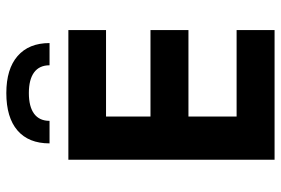

<svg xmlns="http://www.w3.org/2000/svg" viewBox="-164 -746 909 622"><g transform="rotate(-90 291.0 -434.5)"><path d="M85 -668H505V-546H225V-402H505V-279H225V-123H505V0H85ZM301 -796Q257 -796 234 -779Q211 -762 211 -729H138Q138 -797 180 -833Q222 -869 301 -869Q379 -869 421 -832.5Q463 -796 463 -729H391Q391 -762 368 -779Q345 -796 301 -796Z"/></g></svg>

Font: Madhuban SemiBold
Style: Regular
Weight: 600
Designer: jaikishan Patel
Foundry: MagicType
Version: Version 1.000